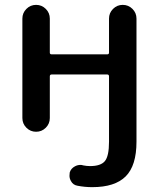

<svg xmlns="http://www.w3.org/2000/svg" viewBox="-20 -565 650 792"><path d="M429.7 19.5V-250Q429.7 -257.8 421.9 -257.8H193.4Q185.5 -257.8 185.5 -250V-78.1Q185.5 -54.7 168.9 -38.1Q152.3 -21.5 128.9 -21.5Q105.5 -21.5 88.9 -38.1Q72.3 -54.7 72.3 -78.1V-488.3Q72.3 -511.7 88.9 -528.3Q105.5 -544.9 128.9 -544.9Q152.3 -544.9 168.9 -528.3Q185.5 -511.7 185.5 -488.3V-347.7Q185.5 -340.8 193.4 -340.8H421.9Q429.7 -340.8 429.7 -347.7V-488.3Q429.7 -511.7 446.3 -528.3Q462.9 -544.9 486.3 -544.9Q509.8 -544.9 526.4 -528.3Q543 -511.7 543 -488.3V19.5Q543 118.2 498.5 162.6Q454.1 207 360.4 207Q330.1 207 299.8 201.2Q281.2 198.2 272.5 181.6Q266.6 170.9 266.6 160.2Q266.6 153.3 267.6 146.5Q272.5 129.9 289.1 121.1Q299.8 115.2 312.5 115.2Q317.4 115.2 323.2 117.2Q337.9 120.1 351.6 120.1Q395.5 120.1 412.6 99.6Q429.7 79.1 429.7 19.5Z"/></svg>

Font: Gen Jyuu Gothic Medium
Style: Regular
Weight: 500
Designer: [Source Han Sans]
Ryoko NISHIZUKA  (kana & ideographs); Paul D. Hunt (Latin, Greek & Cyrillic); Wenlong ZHANG  (bopomofo
Version: Version 1.002.20150607